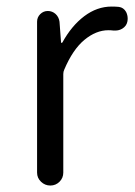

<svg xmlns="http://www.w3.org/2000/svg" viewBox="-20 -574 419 594"><path d="M135.7 0Q119.1 0 106.9 -11.7Q94.7 -23.4 94.7 -40V-506.8Q94.7 -520.5 104.5 -530.3Q114.3 -540 127.9 -540Q141.6 -540 151.9 -530.8Q162.1 -521.5 164.1 -506.8L168.9 -442.4Q168.9 -441.4 170.9 -441.4Q171.9 -441.4 172.9 -442.4Q201.2 -494.1 240.7 -523.9Q280.3 -553.7 325.2 -553.7Q337.9 -553.7 347.7 -552.7Q362.3 -550.8 370.1 -537.1Q375 -527.3 375 -516.6Q375 -511.7 374 -506.8Q371.1 -493.2 358.4 -485.4Q348.6 -479.5 336.9 -479.5H331.1Q323.2 -480.5 315.4 -480.5Q277.3 -480.5 241.2 -450.7Q205.1 -420.9 178.7 -358.4Q175.8 -352.5 175.8 -344.7V-40Q175.8 -23.4 164.1 -11.7Q152.3 0 135.7 0Z"/></svg>

Font: MRT-Marukoias-beta
Style: Regular
Weight: 400
Designer: [Source Han Sans]
Ryoko NISHIZUKA 西塚涼子 (kana & ideographs); Paul D. Hunt (Latin, Greek & Cyrillic); Wenlong ZHANG 张文龙 (b
Foundry: RAPTORTYPE
Version: Version 2.10;April 28, 2020;FontCreator 13.0.0.2612 64-bit